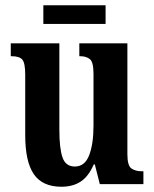

<svg xmlns="http://www.w3.org/2000/svg" viewBox="-20 -701 588 731"><path d="M214 10Q142 10 109 -37.5Q76 -85 76 -187V-417Q76 -461 65 -474Q54 -487 24 -487H21V-536H206V-207Q206 -136 218 -101.5Q230 -67 265 -67Q303 -67 319.5 -110Q336 -153 336 -223V-420Q336 -465 322 -476Q308 -487 285 -487H282V-536H465V-114Q465 -70 480.5 -59.5Q496 -49 519 -49H526V0H360L341 -75H337Q317 -29 287 -9.5Q257 10 214 10ZM145 -610V-681H382V-610Z"/></svg>

Font: Noto Serif Thai ExtraCondensed
Style: Bold
Weight: 700
Width: 2
Designer: Monotype Design Team
Foundry: Monotype Imaging Inc.
Version: Version 2.002; ttfautohint (v1.8.4.7-5d5b)